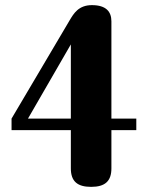

<svg xmlns="http://www.w3.org/2000/svg" viewBox="-20 -527 561 748"><path d="M256 129C256 179 281 201 335 201C389 201 414 179 414 129V-20H511V-65H414V-444C414 -481 394 -507 338 -507C286 -507 267 -474 252 -449L25 -65V-20H256ZM89 -65 256 -354V-65Z"/></svg>

Font: Berkshire Swash
Style: Regular
Weight: 700
Designer: Astigmatic (AOETI)
Foundry: Astigmatic (AOETI)
Version: Version 1.000